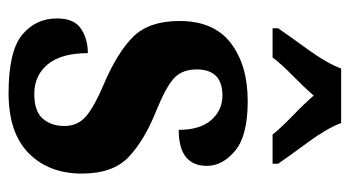

<svg xmlns="http://www.w3.org/2000/svg" viewBox="-204 -602 816 448"><g transform="rotate(90 204.0 -378.0)"><path d="M197 10Q290 10 337.5 -37Q385 -84 385 -161Q385 -234 346 -270.5Q307 -307 240 -334Q183 -357 162.5 -376Q142 -395 142 -429Q142 -489 203 -489Q237 -489 260 -463Q283 -437 283 -387Q367 -387 367 -453Q367 -489 332 -518.5Q297 -548 216 -548Q132 -548 80.5 -508.5Q29 -469 29 -389Q29 -318 65.5 -281Q102 -244 177 -212Q227 -191 250.5 -171.5Q274 -152 274 -120Q274 -90 257 -70Q240 -50 199 -50Q156 -50 130 -81.5Q104 -113 104 -175Q71 -175 47 -159Q23 -143 23 -103Q23 -53 61.5 -21.5Q100 10 197 10ZM46 -606H114Q129 -626 156.5 -653Q184 -680 203 -702Q222 -680 250 -653Q278 -626 294 -606H362V-619Q342 -648 311 -690Q280 -732 267 -766H140Q127 -732 96.5 -690Q66 -648 46 -619Z"/></g></svg>

Font: Noto Serif ExtraCondensed Extra
Style: Regular
Weight: 800
Width: 3
Designer: Monotype Design Team
Foundry: Monotype Imaging Inc.
Version: Version 1.002